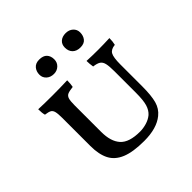

<svg xmlns="http://www.w3.org/2000/svg" viewBox="-177 -839 1003 1003"><g transform="rotate(-45 324.5 -337.5)"><path d="M119 -174V-382Q119 -413 115 -428Q111 -443 100.5 -448.5Q90 -454 67 -457Q62 -473 62 -502Q110 -500 166 -500Q222 -500 276 -502Q276 -476 272 -457Q244 -454 232 -448.5Q220 -443 215.5 -428.5Q211 -414 211 -382V-186Q211 -115 243.5 -79Q276 -43 356 -43Q380 -43 405 -50.5Q430 -58 448 -73Q467 -90 475.5 -118.5Q484 -147 484 -203V-360Q484 -398 479.5 -417.5Q475 -437 462 -445.5Q449 -454 423 -457Q419 -481 419 -502Q459 -500 503 -500Q542 -500 588 -502Q588 -477 583 -457Q552 -454 541.5 -435Q531 -416 531 -364V-202Q531 -135 520.5 -96.5Q510 -58 480 -34Q430 7 337 7Q255 7 207.5 -12.5Q160 -32 139.5 -71.5Q119 -111 119 -174ZM194 -625Q194 -649 208 -665.5Q222 -682 249 -682Q278 -682 292 -667Q306 -652 306 -627Q306 -604 290 -589Q274 -574 251 -574Q226 -574 210 -588.5Q194 -603 194 -625ZM388 -631Q388 -655 403.5 -668.5Q419 -682 444 -682Q469 -682 485 -667.5Q501 -653 501 -631Q501 -607 488 -590.5Q475 -574 447 -574Q419 -574 403.5 -589.5Q388 -605 388 -631Z"/></g></svg>

Font: Vollkorn SC
Style: Regular
Weight: 400
Designer: Friedrich Althausen
Foundry: Friedrich Althausen
Version: Version 4.015